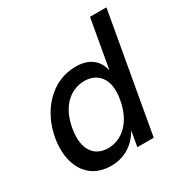

<svg xmlns="http://www.w3.org/2000/svg" viewBox="-165 -834 949 984"><g transform="rotate(-30 309.5 -342.0)"><path d="M215 16C295 16 357 -26 393 -91L377 0H474L598 -700H501L450 -412C437 -476 389 -516 309 -516C163 -516 61 -395 36 -252C11 -109 69 16 215 16ZM137 -252C160 -379 237 -430 311 -430C384 -430 444 -377 422 -255C400 -126 321 -70 247 -70C170 -70 115 -125 137 -252Z"/></g></svg>

Font: Uncut Sans Medium
Style: Italic
Weight: 500
Italic angle: -10°
Designer: Kasper Nordkvist
Foundry: Uncut Type
Version: Version 1.111;FEAKit 1.0